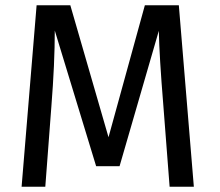

<svg xmlns="http://www.w3.org/2000/svg" viewBox="-20 -709 836 729"><path d="M659 -689 716 0H624L600 -311Q585 -494 583 -592L434 -78H345L188 -593Q188 -468 175 -304L152 0H62L119 -689H247L392 -188L530 -689Z"/></svg>

Font: Fira Sans
Style: Regular
Weight: 400
Designer: Carrois Corporate & Edenspiekermann AG
Foundry: Carrois Corporate GbR & Edenspiekermann AG
Version: Version 4.106;PS 004.106;hotconv 1.0.70;makeotf.lib2.5.58329